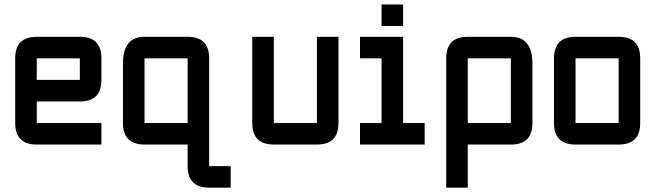

<svg xmlns="http://www.w3.org/2000/svg" viewBox="-20 -655 2970 870"><path d="M146.5 -488.3H341.8Q439.5 -488.3 439.5 -390.6V-293Q439.5 -195.3 341.8 -195.3H146.5V-97.7H439.5V0H146.5Q48.8 0 48.8 -97.7V-390.6Q48.8 -488.3 146.5 -488.3ZM341.8 -390.6H146.5V-293H341.8Z M1025.4 195.3H927.7Q830.1 195.3 830.1 97.7V0H634.8Q537.1 0 537.1 -97.7V-366.2Q537.1 -488.3 634.8 -488.3H830.1Q927.7 -488.3 927.7 -390.6V97.7H1025.4ZM634.8 -97.7H830.1V-390.6H634.8Z M1416 -488.3H1513.7V-97.7Q1513.7 0 1416 0H1220.7Q1123 0 1123 -97.7V-488.3H1220.7V-97.7H1416Z M1709 -537.1V-634.8H1806.6V-537.1ZM1611.3 0V-97.7H1709V-390.6H1611.3V-488.3H1806.6V-97.7H1904.3V0Z M2002 -390.6Q2002 -488.3 2099.6 -488.3H2294.9Q2392.6 -488.3 2392.6 -366.2V-97.7Q2392.6 0 2294.9 0H2099.6V195.3H2002ZM2294.9 -390.6H2099.6V-97.7H2294.9Z M2783.2 0H2587.9Q2490.2 0 2490.2 -97.7V-390.6Q2490.2 -488.3 2587.9 -488.3H2783.2Q2880.9 -488.3 2880.9 -390.6V-97.7Q2880.9 0 2783.2 0ZM2783.2 -97.7V-390.6H2587.9V-97.7Z"/></svg>

Font: BabelStone Runic Dotted
Style: Regular
Weight: 400
Designer: Andrew West
Foundry: BabelStone
Version: Version 3.003 March 14, 2022